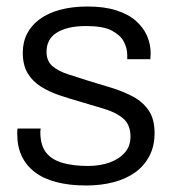

<svg xmlns="http://www.w3.org/2000/svg" viewBox="-20 -558 535 590"><path d="M245 12Q193 12 153 1.5Q113 -9 86.5 -29.5Q60 -50 46.5 -79Q33 -108 33 -146Q33 -150 33 -154.5Q33 -159 34 -163H105Q104 -158 104 -154.5Q104 -151 104 -148Q105 -109 123 -87.5Q141 -66 174 -57Q207 -48 250 -48Q287 -48 316.5 -58.5Q346 -69 363.5 -89Q381 -109 381 -138Q381 -175 358.5 -194Q336 -213 300 -223.5Q264 -234 225 -246Q193 -255 162 -265.5Q131 -276 105.5 -292Q80 -308 65 -333Q50 -358 50 -396Q50 -429 63.5 -455Q77 -481 102.5 -499.5Q128 -518 165 -528Q202 -538 249 -538Q301 -538 338 -526Q375 -514 398 -493.5Q421 -473 432 -447.5Q443 -422 443 -394Q443 -390 442.5 -385Q442 -380 442 -376H371V-389Q371 -410 360.5 -430Q350 -450 323.5 -464Q297 -478 245 -478Q214 -478 191.5 -472.5Q169 -467 153.5 -457Q138 -447 130.5 -432.5Q123 -418 123 -399Q123 -370 141.5 -354.5Q160 -339 190 -329.5Q220 -320 254 -309Q288 -299 323.5 -288Q359 -277 389 -261Q419 -245 437 -218.5Q455 -192 455 -149Q455 -109 439 -78.5Q423 -48 395 -28Q367 -8 328.5 2Q290 12 245 12Z"/></svg>

Font: Archivo SemiBold Light
Style: Regular
Weight: 300
Version: Version 2.001